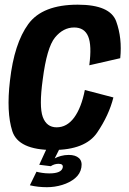

<svg xmlns="http://www.w3.org/2000/svg" viewBox="-20 -620 538 800"><path d="M200.5 5Q56.5 5 31.2 -73.8Q6 -152.5 21.5 -284Q39 -439 98 -519.8Q157 -600.5 304 -600.5Q439 -600.5 464.2 -530.8Q489.5 -461 481 -377.5L352 -348Q363 -430.5 347.5 -468Q332 -505.5 289 -505.5Q243.5 -505.5 209.2 -463.8Q175 -422 158 -288.5Q142.5 -176 158.2 -132.8Q174 -89.5 216 -89.5Q259 -89.5 289 -130.2Q319 -171 333.5 -245L452.5 -214Q434 -140 384.8 -67.5Q335.5 5 200.5 5ZM175.5 160Q138 160 104.5 152L132 95.5Q141 98 155.2 100.2Q169.5 102.5 185.5 102.5Q236.5 102.5 241.5 77.5Q244 62.5 224 62.5Q206.5 62.5 191.5 72.5L143.5 66.5L174 0H228L208 40Q218.5 34 233.8 29.8Q249 25.5 266.5 25.5Q294.5 25.5 309 38.8Q323.5 52 319 78Q314.5 104.5 292.5 122.8Q270.5 141 239.2 150.5Q208 160 175.5 160Z"/></svg>

Font: Anybody SemiBold
Style: Italic
Weight: 600
Italic angle: -10°
Designer: Tyler Finck
Foundry: Etcetera Type Company
Version: Version 1.010; ttfautohint (v1.8.3) -l 8 -r 50 -G 200 -x 14 